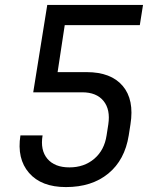

<svg xmlns="http://www.w3.org/2000/svg" viewBox="-20 -750 640 780"><path d="M248 10Q148 10 98 -47.5Q48 -105 63 -200H153Q143 -140 172.5 -105Q202 -70 262 -70Q322 -70 363 -105Q404 -140 413 -200L420 -245Q429 -305 400.5 -340Q372 -375 314 -375H115L172 -730H561L548 -648H243L214 -457H332Q431 -457 478.5 -401Q526 -345 510 -245L503 -200Q487 -100 420 -45Q353 10 248 10Z"/></svg>

Font: JetBrains Mono NL
Style: Italic
Weight: 400
Italic angle: -9°
Monospace: yes
Designer: Philipp Nurullin, Konstantin Bulenkov
Foundry: JetBrains
Version: Version 2.305; ttfautohint (v1.8.4.7-5d5b)